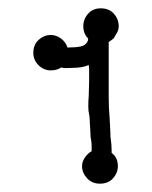

<svg xmlns="http://www.w3.org/2000/svg" viewBox="-20 -719 365 461"><path d="M253 -627 252 -626 241 -618V-488Q241 -472 241.5 -460.5Q242 -449 243 -440L245 -402Q245 -388 246 -385Q247 -378 247.5 -371.5Q248 -365 248 -358V-352Q263 -341 263 -320Q263 -304 251.5 -291Q240 -278 220 -278Q201 -278 189 -291Q177 -304 177 -320Q177 -331 184 -341Q191 -351 200 -356V-358Q200 -363 200 -369Q200 -375 199 -382V-381Q198 -386 197.5 -390.5Q197 -395 197 -402L195 -438Q195 -440 194.5 -441Q194 -442 194 -444Q192 -452 192 -464Q192 -476 193 -488Q193 -496 193.5 -505Q194 -514 194 -524V-553Q194 -556 193.5 -558.5Q193 -561 193 -563Q179 -556 152 -556Q145 -556 139.5 -555.5Q134 -555 127 -557Q117 -550 102 -550Q85 -550 72.5 -562.5Q60 -575 60 -592Q60 -612 73 -623.5Q86 -635 102 -635Q115 -635 126.5 -626.5Q138 -618 142 -605H145Q162 -605 174 -607.5Q186 -610 191 -621Q191 -625 192 -626Q180 -638 180 -656Q180 -673 191.5 -686Q203 -699 222 -699Q242 -699 253.5 -686Q265 -673 265 -656Q265 -648 261.5 -641.5Q258 -635 253 -627Z"/></svg>

Font: Nelagoney
Style: Regular
Weight: 400
Designer: Kanati
Foundry: Kanati and Michael Everson
Version: Version 2.000